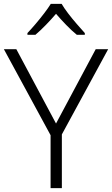

<svg xmlns="http://www.w3.org/2000/svg" viewBox="-20 -967 576 987"><path d="M268 -332 472 -714H536L298 -276V0H240V-272L0 -714H64ZM297 -947Q309 -926 330 -898.5Q351 -871 374.5 -844Q398 -817 416 -797V-788H375Q348 -810 320 -839Q292 -868 268 -896Q244 -868 216.5 -839.5Q189 -811 162 -788H121V-797Q140 -817 163 -844Q186 -871 207 -898.5Q228 -926 241 -947Z"/></svg>

Font: Noto Sans Devanagari Light
Style: Regular
Weight: 300
Version: Version 2.003